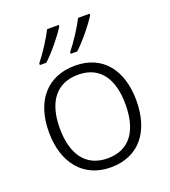

<svg xmlns="http://www.w3.org/2000/svg" viewBox="-141 -869 871 982"><g transform="rotate(-20 295.0 -378.0)"><path d="M460 -758V-766H397C375 -721 331 -654 299 -615V-606H334C378 -646 435 -717 460 -758ZM292 -758V-766H229C206 -721 163 -654 131 -615V-606H166C210 -646 267 -717 292 -758ZM533 -267C533 -432 450 -542 298 -542C148 -542 57 -439 57 -267C57 -99 147 10 294 10C449 10 533 -100 533 -267ZM116 -267C116 -408 177 -493 297 -493C422 -493 474 -399 474 -267C474 -131 419 -39 295 -39C173 -39 116 -130 116 -267Z"/></g></svg>

Font: Noto Sans Meetei Mayek Light
Style: Regular
Weight: 300
Designer: Monotype Design Team and Neelakash Kshetrimayum
Foundry: Monotype Imaging Inc.
Version: Version 2.002